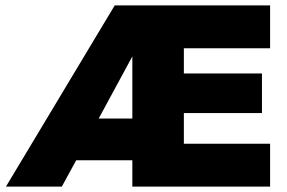

<svg xmlns="http://www.w3.org/2000/svg" viewBox="-20 -688 1058 708"><path d="M2 0 403 -668H976V-510H658V-417H946V-271H658V-158H976V0H468V-97H261L208 0ZM344 -251H468V-480Z"/></svg>

Font: Gantari Black
Style: Regular
Weight: 900
Version: Version 1.000